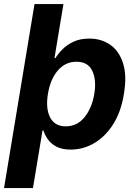

<svg xmlns="http://www.w3.org/2000/svg" viewBox="-37 -748 686 972"><path d="M321.3 9.3Q276.9 9.3 248.8 -5.6Q220.7 -20.5 205.3 -42.7Q189.9 -64.9 182.6 -87.4H178.2L129.9 204.1H-16.6L137.7 -727.5H284.2L238.8 -454.1H243.7Q257.3 -476.1 279.8 -498.8Q302.2 -521.5 335.7 -537.1Q369.1 -552.7 415.5 -552.7Q475.6 -552.7 520.8 -521.5Q565.9 -490.2 585.9 -428Q606 -365.7 590.3 -272.5Q575.7 -181.2 535.6 -118.4Q495.6 -55.7 439.7 -23.2Q383.8 9.3 321.3 9.3ZM295.9 -108.4Q353 -108.4 390.6 -154.3Q428.2 -200.2 440.4 -272.5Q452.1 -344.2 429.9 -389.9Q407.7 -435.5 350.1 -435.5Q293.9 -435.5 255.9 -391.4Q217.8 -347.2 205.6 -272.5Q193.4 -199.2 216.6 -153.8Q239.7 -108.4 295.9 -108.4Z"/></svg>

Font: Inter
Style: Bold Italic
Weight: 700
Italic angle: -9.39999°
Designer: Rasmus Andersson
Foundry: rsms
Version: Version 4.001;git-9221beed3